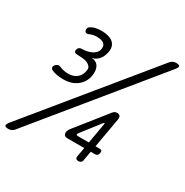

<svg xmlns="http://www.w3.org/2000/svg" viewBox="-258 -929 1085 1129"><g transform="rotate(30 284.5 -365.0)"><path d="M-46 50Q-68 50 -70.5 41.5Q-73 33 -58 14L577 -762Q586 -772 595 -776Q604 -780 615 -780Q637 -780 639.5 -771.5Q642 -763 626 -744L-8 32Q-17 42 -26 46Q-35 50 -46 50ZM7 -379Q-1 -383 -3 -391.5Q-5 -400 2 -409Q7 -416 16 -420Q25 -424 35 -420Q48 -414 64 -410.5Q80 -407 96 -407Q129 -407 152.5 -424.5Q176 -442 182 -477Q186 -495 176.5 -506Q167 -517 152.5 -522.5Q138 -528 119.5 -529.5Q101 -531 86 -531Q76 -531 70 -535.5Q64 -540 66 -553Q69 -564 76 -569Q83 -574 96 -574Q109 -574 125 -577Q141 -580 155.5 -586.5Q170 -593 180.5 -604Q191 -615 194 -632Q196 -647 191.5 -656.5Q187 -666 178 -671Q169 -676 157.5 -678Q146 -680 135 -680Q122 -680 109.5 -677.5Q97 -675 85 -669Q75 -665 68 -667.5Q61 -670 58 -679Q56 -688 59.5 -696Q63 -704 73 -709Q86 -717 104.5 -720.5Q123 -724 143 -724Q164 -724 183 -719.5Q202 -715 216 -705Q230 -695 236.5 -678.5Q243 -662 239 -637Q236 -623 231 -610Q226 -597 217.5 -586.5Q209 -576 197.5 -568Q186 -560 171 -557Q205 -554 218 -529.5Q231 -505 225 -468Q217 -422 180.5 -393Q144 -364 87 -364Q66 -364 44.5 -367.5Q23 -371 7 -379ZM404 -118 428 -255Q429 -260 428.5 -261.5Q428 -263 427 -263Q426 -263 424 -262Q422 -261 419 -257L324 -135Q322 -132 320.5 -129.5Q319 -127 319 -125Q318 -122 321 -120Q324 -118 330 -118ZM386 -14 397 -76H284Q268 -76 261.5 -84Q255 -92 257 -107Q259 -113 261 -118Q263 -123 267 -128L435 -339Q440 -345 446.5 -348.5Q453 -352 461 -352Q475 -352 481 -344.5Q487 -337 485 -322L449 -118H476Q487 -118 491 -113Q495 -108 493 -98Q492 -87 485.5 -81.5Q479 -76 469 -76H441L430 -14Q429 -3 422 2.5Q415 8 405 8Q394 8 389 2.5Q384 -3 386 -14Z"/></g></svg>

Font: Maple Mono ExtraLight
Style: Italic
Weight: 275
Italic angle: -10°
Monospace: yes
Designer: subframe7536
Version: Version 7.000